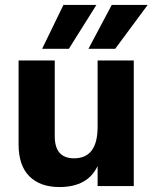

<svg xmlns="http://www.w3.org/2000/svg" viewBox="-20 -751 620 775"><path d="M258 -554H150L236 -731H369ZM445 -554H337L431 -731H576ZM520 0H374V-81Q334 4 220 4Q142 4 98.5 -39.5Q55 -83 55 -168V-507H201V-201Q201 -112 279 -112Q374 -112 374 -239V-507H520Z"/></svg>

Font: Hind Mysuru
Style: Bold
Weight: 700
Designer: Manushi Parikh, Hitesh Malaviya
Foundry: Indian Type Foundry
Version: Version 0.703;PS 1.0;hotconv 1.0.86;makeotf.lib2.5.63406